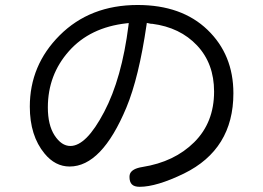

<svg xmlns="http://www.w3.org/2000/svg" viewBox="-20 -715 1040 758"><path d="M257.8 -138.7Q222.7 -138.7 195.3 -180.7Q168.9 -221.7 168.9 -291Q168.9 -419.4 252.2 -513.2Q335.4 -606.9 479.5 -623L488.3 -624L487.3 -615.2Q460.9 -405.3 391.1 -272.9Q355.5 -205.1 322.3 -171.9Q289.1 -138.7 257.8 -138.7ZM575.7 -621.1H580.6Q690.9 -606.9 758.1 -535.4Q825.2 -463.9 825.2 -353.5Q825.2 -231.4 746.8 -153.6Q668.5 -75.7 542 -55.7Q501.5 -49.3 493.2 -28.8Q491.2 -23.4 491.2 -16.6Q491.2 3.4 500.7 12.9Q510.3 22.5 531.2 22.5Q598.1 22.5 706.1 -29.8Q901.4 -125.5 901.4 -346.7Q901.4 -499 799.3 -597.2Q697.3 -695.3 523.4 -695.3Q335.4 -695.3 215.3 -575.2Q97.7 -457.5 97.7 -293.9Q97.7 -179.2 155.8 -108.9Q197.8 -57.6 254.9 -57.6Q381.8 -57.6 479 -290.5Q528.3 -409.2 558.6 -617.2L559.6 -624.5Z"/></svg>

Font: YuPearl-Light
Style: Light
Weight: 300
Designer: Max Yao
Foundry: Max-Everyday
Version: Version 1.011; ttfautohint (v1.8.3)